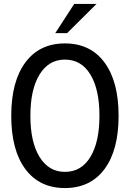

<svg xmlns="http://www.w3.org/2000/svg" viewBox="-20 -935 658 973"><path d="M309 -715Q438 -715 509.5 -618.5Q581 -522 581 -348Q581 -174 509.5 -78Q438 18 309 18Q180 18 108.5 -78Q37 -174 37 -348Q37 -522 108.5 -618.5Q180 -715 309 -715ZM309 -633Q227 -633 180.5 -557.5Q134 -482 134 -348Q134 -215 180.5 -139.5Q227 -64 309 -64Q392 -64 438 -139.5Q484 -215 484 -348Q484 -482 438 -557.5Q392 -633 309 -633ZM260 -767 356 -915H469L320 -767Z"/></svg>

Font: Fragment Mono
Style: Regular
Weight: 400
Monospace: yes
Designer: Wei Huang based on Nimbus Sans by URW Studio, based on Helvetica by Max Miedinger.
Foundry: Wei Huang
Version: Version 1.021; ttfautohint (v1.8.4.7-5d5b)